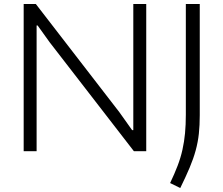

<svg xmlns="http://www.w3.org/2000/svg" viewBox="-20 -760 1121 965"><path d="M835 160Q857 114 872.5 73.5Q888 33 897 -7.5Q906 -48 910 -90.5Q914 -133 914 -184V-740H984V-181Q984 -131 979.5 -88.5Q975 -46 963.5 -4Q952 38 933 83Q914 128 886 185ZM99 -740H160L580 -196L644 -106H650V-740H715V0H653L230 -547L169 -632H164V0H99Z"/></svg>

Font: Encode Sans Wide
Style: Light
Weight: 300
Designer: Pablo Impallari, Andres Torresi
Foundry: Pablo Impallari, Andres Torresi
Version: Version 1.000; ttfautohint (v1.00) -l 8 -r 50 -G 200 -x 14 -